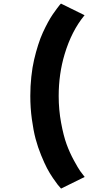

<svg xmlns="http://www.w3.org/2000/svg" viewBox="-20 -842 610 1096"><path d="M328.5 234.5Q328.5 234 326 231.5Q317 221.5 309.2 212Q301.5 202.5 282.5 174.8Q263.5 147 248.5 118.5Q233.5 90 214.8 44.2Q196 -1.5 183.2 -49.5Q170.5 -97.5 161.8 -162Q153 -226.5 153 -294Q153 -350.5 158.8 -404.2Q164.5 -458 174.8 -501.8Q185 -545.5 197.8 -585.5Q210.5 -625.5 225 -657Q239.5 -688.5 253.8 -714.8Q268 -741 281.5 -760.5Q295 -780 304.8 -793Q314.5 -806 321 -814L328 -821.5L463 -755Q462.5 -754.5 461 -753Q388.5 -664.5 349 -533Q315 -420 315 -294Q315 -215.5 328.8 -141.2Q342.5 -67 360 -19Q377.5 29 401.8 73.5Q426 118 437.8 134.5Q449.5 151 461 165Q463 167.5 463.5 168Z"/></svg>

Font: League Mono Narrow ExtraBold
Style: Regular
Weight: 800
Width: 3
Designer: Tyler Finck
Foundry: The League of Moveable Type / Tyler Finck
Version: Version 2.210